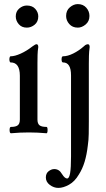

<svg xmlns="http://www.w3.org/2000/svg" viewBox="-20 -647 516 938"><path d="M111 -512Q86 -512 71.5 -529Q57 -546 57 -567Q57 -591 74 -605.5Q91 -620 111 -620Q138 -620 152.5 -603.5Q167 -587 167 -567Q167 -541 149.5 -526.5Q132 -512 111 -512ZM34 4Q29 4 27.5 -4Q26 -12 27.5 -19.5Q29 -27 34 -27Q57 -27 67 -35Q77 -43 77 -63V-277Q77 -342 32 -342Q28 -342 26.5 -349.5Q25 -357 26.5 -364.5Q28 -372 32 -372Q52 -372 81 -385Q110 -398 138 -420Q153 -431 158 -431Q167 -431 167 -417Q164 -398 163.5 -378.5Q163 -359 163 -339V-63Q163 -43 173 -35Q183 -27 207 -27Q211 -27 212 -19.5Q213 -12 212 -4Q211 4 207 4Q185 2 163.5 1Q142 0 121 0Q99 0 77 1Q55 2 34 4ZM360 -512Q334 -512 318.5 -529.5Q303 -547 303 -569Q303 -596 321.5 -611.5Q340 -627 360 -627Q386 -627 401.5 -609.5Q417 -592 417 -569Q417 -543 398.5 -527.5Q380 -512 360 -512ZM265 271Q243 271 223.5 256.5Q204 242 204 220Q204 200 217.5 189.5Q231 179 245 179Q269 179 282 202Q291 216 297 220.5Q303 225 308 225Q318 225 322.5 199Q327 173 327 117V-279Q327 -342 288 -342Q283 -342 281.5 -349.5Q280 -357 281.5 -364.5Q283 -372 288 -372Q310 -372 337.5 -385.5Q365 -399 390 -421Q396 -427 401 -429Q406 -431 409 -431Q418 -431 418 -417Q415 -394 414.5 -374Q414 -354 414 -336V-54Q414 -23 413.5 7.5Q413 38 409 64Q404 108 393.5 143Q383 178 365 206Q345 240 317 255.5Q289 271 265 271Z"/></svg>

Font: Junicode Two Beta Condensed Medium
Style: Regular
Weight: 500
Width: 3
Designer: Peter S. Baker
Foundry: Briery Creek Software
Version: Version 1.053; ttfautohint (v1.8.4)